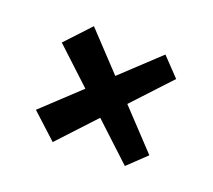

<svg xmlns="http://www.w3.org/2000/svg" viewBox="-63 -537 484 437"><g transform="rotate(20 179.5 -318.0)"><path d="M315 -409 273 -453 39 -234 100 -178ZM273 -183 317 -225 98 -458 42 -398Z"/></g></svg>

Font: Englebert
Style: Regular
Weight: 400
Designer: Astigmatic (AOETI)
Foundry: Astigmatic (AOETI)
Version: Version 1.000